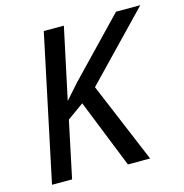

<svg xmlns="http://www.w3.org/2000/svg" viewBox="-106 -812 874 910"><g transform="rotate(-15 331.5 -357.0)"><path d="M38.1 0 189 -713.9H287.6L212.9 -364.3L278.3 -438L543.5 -713.9H662.6L354.5 -394L519.5 0H410.6L276.4 -335.9L195.3 -277.8L136.7 0Z"/></g></svg>

Font: Open Sans Medium
Style: Italic
Weight: 500
Italic angle: -12°
Designer: Monotype Design Team
Foundry: Monotype Imaging Inc.
Version: Version 3.000